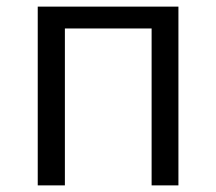

<svg xmlns="http://www.w3.org/2000/svg" viewBox="-20 -560 653 580"><path d="M94 0V-540H519V0H438V-474H176V0Z"/></svg>

Font: Source Han Sans SC Normal
Style: Regular
Weight: 350
Designer: Ryoko NISHIZUKA 西塚涼子 (kana, bopomofo & ideographs); Paul D. Hunt (Latin, Greek & Cyrillic); Sandoll Communications 산돌커뮤니
Foundry: Adobe
Version: Version 2.004;hotconv 1.0.118;makeotfexe 2.5.65603